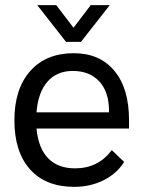

<svg xmlns="http://www.w3.org/2000/svg" viewBox="-20 -717 558 747"><path d="M36 0ZM482 -217H122Q129 -141 167 -101.5Q205 -62 272 -62Q362 -62 415 -133L463 -87Q434 -41 382.5 -15.5Q331 10 269 10Q158 10 97 -58Q36 -126 36 -249Q36 -371 97.5 -440.5Q159 -510 267 -510Q368 -510 425 -441.5Q482 -373 482 -250ZM404 -287Q404 -359 366.5 -400Q329 -441 263 -441Q201 -441 164.5 -399Q128 -357 122 -280H404ZM125 -697H199L266 -609L333 -697H407L295 -554H237Z"/></svg>

Font: Sarabun
Style: Regular
Weight: 400
Designer: Suppakit Chalermlarp | Katatrad Co.,Ltd.
Foundry: Cadson Demak Co.,Ltd.
Version: Version 1.000; ttfautohint (v1.6)